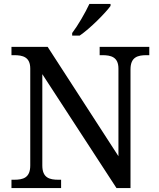

<svg xmlns="http://www.w3.org/2000/svg" viewBox="-20 -951 803 971"><path d="M345 -784V-771H383C436 -807 514 -886 539 -921V-931H432C411 -886 374 -822 345 -784ZM38 0H289V-42H276C231 -42 194 -51 194 -114V-576L569 0H640V-600C640 -663 677 -672 722 -672H735V-714H484V-672H497C541 -672 579 -663 579 -604V-161L221 -714H38V-672H51C95 -672 133 -663 133 -604V-114C133 -51 96 -42 51 -42H38Z"/></svg>

Font: Noto Nastaliq Urdu
Style: Regular
Weight: 400
Designer: Monotype Design Team (Patrick Giasson: type design, Kamal Mansour: OpenType code, Glenda Bellarosa). Updated by Simon Co
Foundry: Monotype Imaging Inc., Simon Cozens
Version: Version 3.009